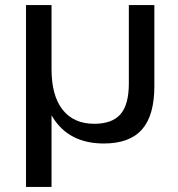

<svg xmlns="http://www.w3.org/2000/svg" viewBox="-20 -560 705 760"><path d="M591 -540V-219Q591 -103 542 -47.5Q493 8 391 8Q272 8 207.5 -69.5Q143 -147 143 -291L142 -356L184 -286Q184 -181 228 -125.5Q272 -70 353 -70Q424 -70 457 -108Q490 -146 490 -230V-540ZM184 -540V-176V180H83V-540Z"/></svg>

Font: Pathway Extreme 28pt Medium
Style: Regular
Weight: 500
Designer: Eduardo Rodriguez Tunni
Foundry: Eduardo Rodriguez Tunni
Version: Version 1.001;gftools[0.9.26]